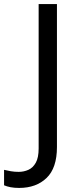

<svg xmlns="http://www.w3.org/2000/svg" viewBox="-98 -734 391 944"><path d="M-4 190Q-28 190 -46 186.5Q-64 183 -78 177V101Q-62 105 -44 108Q-26 111 -6 111Q19 111 41.5 101Q64 91 78 66Q92 41 92 -4V-714H182V-11Q182 92 131 141Q80 190 -4 190Z"/></svg>

Font: Noto Sans Tifinagh APT
Style: Regular
Weight: 400
Designer: JamraPatel
Foundry: JamraPatel LLC
Version: Version 2.006; ttfautohint (v1.8.4.7-5d5b)